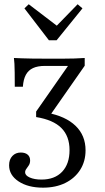

<svg xmlns="http://www.w3.org/2000/svg" viewBox="-20 -686 491 899"><path d="M181.5 192.7Q111.3 192.7 66.9 163.3Q22.6 133.9 22.6 87.9Q22.6 60.5 37.9 44.4Q53.2 28.2 77.4 28.2Q97.6 28.2 109.3 37.9Q121 47.6 121 65.3Q121 78.2 115.3 87.5Q109.7 96.8 103.6 104.4Q97.6 112.1 97.6 121Q97.6 135.5 119.4 145.2Q141.1 154.8 174.2 154.8Q236.3 154.8 271 118.1Q305.6 81.5 305.6 16.9Q305.6 -48.4 267.3 -86.7Q229 -125 149.2 -137.9V-163.7L298.4 -377.4H190.3Q156.5 -377.4 134.7 -367.3Q112.9 -357.3 101.2 -335.9Q89.5 -314.5 87.1 -279.8H49.2Q49.2 -320.2 48.8 -345.6Q48.4 -371 47.6 -387.1Q46.8 -403.2 45.2 -414.5Q62.9 -413.7 83.5 -412.9Q104 -412.1 133.1 -411.7Q162.1 -411.3 204 -411.3Q243.5 -411.3 273.4 -411.3Q303.2 -411.3 327.8 -412.1Q352.4 -412.9 376.6 -414.5V-378.2L210.5 -140.3L200 -158.1Q287.1 -141.9 333.9 -96.8Q380.6 -51.6 380.6 17.7Q380.6 69.4 355.6 108.9Q330.6 148.4 285.9 170.6Q241.1 192.7 181.5 192.7ZM343.5 -666.1 366.1 -646.8 245.2 -497.6H208.9L94.4 -646.8L114.5 -666.1L264.5 -551.6L224.2 -543.5Z"/></svg>

Font: Playfair 9pt Light
Style: Regular
Weight: 300
Designer: Claus Eggers Sørensen
Foundry: Claus Eggers Sørensen
Version: Version 2.001;gftools[0.9.30]